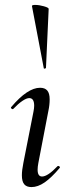

<svg xmlns="http://www.w3.org/2000/svg" viewBox="-20 -752 287 781"><path d="M69 -39Q69 -59 75 -89L116 -297Q119 -312 119 -322Q119 -353 99 -353Q88 -353 71 -341.5Q54 -330 34 -309Q33 -308 31 -308Q28 -308 25.5 -311.5Q23 -315 26 -317Q92 -395 143 -395Q163 -395 172.5 -383.5Q182 -372 182 -348Q182 -325 177 -302L136 -89Q133 -73 133 -62Q133 -34 151 -34Q174 -34 214 -76Q215 -77 217 -77Q221 -77 223 -73.5Q225 -70 222 -68Q189 -29 161.5 -10Q134 9 108 9Q88 9 78.5 -2.5Q69 -14 69 -39ZM123 -732Q139 -732 158.5 -726.5Q178 -721 178 -716L167 -476Q167 -474 162.5 -473Q158 -472 158 -475L110 -727Q109 -732 123 -732Z"/></svg>

Font: Cormorant Infant Medium
Style: Italic
Weight: 500
Italic angle: -10°
Designer: Christian Thalmann (Catharsis Fonts)
Foundry: Catharsis Fonts
Version: Version 4.000